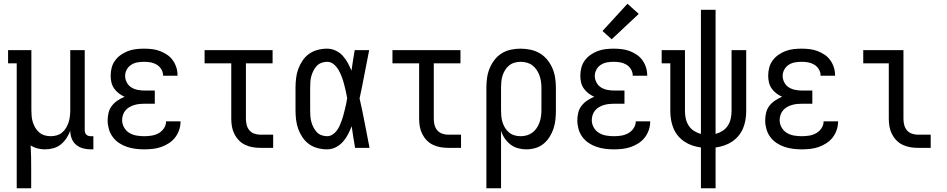

<svg xmlns="http://www.w3.org/2000/svg" viewBox="-20 -787 5040 1022"><path d="M69 215V-450H23V-520H147V-200Q147 -184 148.5 -167.5Q150 -151 155 -135.5Q160 -120 168.5 -106Q177 -92 189.5 -81.5Q202 -71 218 -66.5Q234 -62 250 -62Q266 -62 282 -66.5Q298 -71 310.5 -81.5Q323 -92 331.5 -106Q340 -120 345 -135.5Q350 -151 352 -167.5Q354 -184 354 -200V-520H431V-93Q431 -87 433 -81Q435 -75 439.5 -70.5Q444 -66 450 -64Q456 -62 462 -62H477V8H462Q442 8 421.5 2.5Q401 -3 385 -16.5Q369 -30 361.5 -50Q354 -70 354 -91Q346 -70 333.5 -51Q321 -32 303.5 -18Q286 -4 264 2Q242 8 219 8Q199 8 179.5 3Q160 -2 143 -13Q145 17 145.5 47Q146 77 146 107V215Z M747 8Q724 8 700.5 5Q677 2 655 -5.5Q633 -13 613.5 -26Q594 -39 580 -58Q566 -77 559.5 -100Q553 -123 553 -146Q553 -167 558 -187.5Q563 -208 576 -224.5Q589 -241 606.5 -252.5Q624 -264 643 -272Q627 -279 612.5 -290Q598 -301 587.5 -316Q577 -331 573 -348.5Q569 -366 569 -384Q569 -406 574.5 -427Q580 -448 593 -465.5Q606 -483 624 -495.5Q642 -508 662 -515.5Q682 -523 704 -525.5Q726 -528 747 -528Q768 -528 789.5 -525.5Q811 -523 831 -515.5Q851 -508 869 -496Q887 -484 899.5 -466.5Q912 -449 918.5 -428.5Q925 -408 925 -387Q925 -386 925 -385Q925 -384 925 -384H848Q848 -384 848 -384.5Q848 -385 848 -385Q848 -403 838.5 -418.5Q829 -434 814 -443Q799 -452 782 -455Q765 -458 747 -458Q729 -458 711.5 -455Q694 -452 679 -442.5Q664 -433 655 -417Q646 -401 646 -383Q646 -365 655 -348Q664 -331 679.5 -321.5Q695 -312 713.5 -308.5Q732 -305 750 -305H804V-235H750Q736 -235 722 -233.5Q708 -232 694.5 -228Q681 -224 669 -217Q657 -210 648 -199.5Q639 -189 634.5 -175Q630 -161 630 -148Q630 -127 640.5 -108.5Q651 -90 668.5 -79.5Q686 -69 706.5 -65.5Q727 -62 747 -62Q767 -62 786.5 -65Q806 -68 823.5 -77.5Q841 -87 852.5 -104Q864 -121 864 -141Q864 -141 864 -141Q864 -141 864 -141H941Q941 -141 941 -140.5Q941 -140 941 -140Q941 -117 933.5 -95Q926 -73 912 -55Q898 -37 878.5 -24.5Q859 -12 837.5 -4.5Q816 3 793 5.5Q770 8 747 8Z M1366 0Q1345 0 1324.5 -3.5Q1304 -7 1285 -16Q1266 -25 1251.5 -40Q1237 -55 1227.5 -74Q1218 -93 1214.5 -113.5Q1211 -134 1211 -155V-450H1069V-520H1431V-450H1289V-155Q1289 -138 1293 -122Q1297 -106 1307.5 -93.5Q1318 -81 1334 -75.5Q1350 -70 1366 -70H1434V0Z M1721 8Q1696 8 1671 1.5Q1646 -5 1625.5 -19.5Q1605 -34 1590.5 -55.5Q1576 -77 1567.5 -100.5Q1559 -124 1556 -149.5Q1553 -175 1553 -200V-320Q1553 -345 1556 -370.5Q1559 -396 1567.5 -419.5Q1576 -443 1590.5 -464.5Q1605 -486 1625.5 -500.5Q1646 -515 1671 -521.5Q1696 -528 1721 -528Q1744 -528 1766 -518Q1788 -508 1804 -490.5Q1820 -473 1831 -452.5Q1842 -432 1851 -411Q1855 -438 1859 -465.5Q1863 -493 1868 -520H1945Q1932 -456 1920 -391.5Q1908 -327 1894 -263Q1909 -198 1921.5 -132Q1934 -66 1947 0H1870Q1865 -29 1860.5 -57.5Q1856 -86 1852 -115Q1843 -92 1832 -71Q1821 -50 1805 -32Q1789 -14 1767 -3Q1745 8 1721 8ZM1721 -62Q1736 -62 1749.5 -70.5Q1763 -79 1772 -91Q1781 -103 1787.5 -117Q1794 -131 1799 -145.5Q1804 -160 1808 -174.5Q1812 -189 1815.5 -204Q1819 -219 1822.5 -234Q1826 -249 1828 -264Q1825 -283 1820.5 -302.5Q1816 -322 1811 -341Q1806 -360 1799 -378.5Q1792 -397 1782 -414.5Q1772 -432 1756.5 -445Q1741 -458 1721 -458Q1706 -458 1691 -452.5Q1676 -447 1665.5 -435.5Q1655 -424 1648 -410Q1641 -396 1637 -381Q1633 -366 1632 -350.5Q1631 -335 1631 -320V-200Q1631 -185 1632 -169.5Q1633 -154 1637 -139Q1641 -124 1648 -110Q1655 -96 1665.5 -84.5Q1676 -73 1691 -67.5Q1706 -62 1721 -62Z M2366 0Q2345 0 2324.5 -3.5Q2304 -7 2285 -16Q2266 -25 2251.5 -40Q2237 -55 2227.5 -74Q2218 -93 2214.5 -113.5Q2211 -134 2211 -155V-450H2069V-520H2431V-450H2289V-155Q2289 -138 2293 -122Q2297 -106 2307.5 -93.5Q2318 -81 2334 -75.5Q2350 -70 2366 -70H2434V0Z M2569 215V-320Q2569 -346 2572.5 -372Q2576 -398 2586 -422.5Q2596 -447 2612 -468Q2628 -489 2650.5 -503Q2673 -517 2699 -522.5Q2725 -528 2751 -528Q2777 -528 2803.5 -522.5Q2830 -517 2853 -503.5Q2876 -490 2893 -469Q2910 -448 2920.5 -423.5Q2931 -399 2935 -373Q2939 -347 2939 -320V-200Q2939 -175 2936.5 -150.5Q2934 -126 2926.5 -103Q2919 -80 2905.5 -58.5Q2892 -37 2873 -21.5Q2854 -6 2830 1Q2806 8 2781 8Q2759 8 2737 2Q2715 -4 2697 -18Q2679 -32 2666.5 -50.5Q2654 -69 2647 -91V215ZM2751 -62Q2768 -62 2784 -66.5Q2800 -71 2813.5 -81Q2827 -91 2836.5 -105Q2846 -119 2851.5 -134.5Q2857 -150 2859.5 -166.5Q2862 -183 2862 -200V-320Q2862 -337 2859.5 -353.5Q2857 -370 2851.5 -385.5Q2846 -401 2836.5 -415Q2827 -429 2814 -439Q2801 -449 2784.5 -453.5Q2768 -458 2751 -458Q2735 -458 2719 -453.5Q2703 -449 2690 -438.5Q2677 -428 2668.5 -414Q2660 -400 2655 -384.5Q2650 -369 2648.5 -352.5Q2647 -336 2647 -320V-200Q2647 -184 2648.5 -167.5Q2650 -151 2655 -135.5Q2660 -120 2668.5 -106Q2677 -92 2690 -81.5Q2703 -71 2719 -66.5Q2735 -62 2751 -62Z M3247 8Q3224 8 3200.5 5Q3177 2 3155 -5.5Q3133 -13 3113.5 -26Q3094 -39 3080 -58Q3066 -77 3059.5 -100Q3053 -123 3053 -146Q3053 -167 3058 -187.5Q3063 -208 3076 -224.5Q3089 -241 3106.5 -252.5Q3124 -264 3143 -272Q3127 -279 3112.5 -290Q3098 -301 3087.5 -316Q3077 -331 3073 -348.5Q3069 -366 3069 -384Q3069 -406 3074.5 -427Q3080 -448 3093 -465.5Q3106 -483 3124 -495.5Q3142 -508 3162 -515.5Q3182 -523 3204 -525.5Q3226 -528 3247 -528Q3268 -528 3289.5 -525.5Q3311 -523 3331 -515.5Q3351 -508 3369 -496Q3387 -484 3399.5 -466.5Q3412 -449 3418.5 -428.5Q3425 -408 3425 -387Q3425 -386 3425 -385Q3425 -384 3425 -384H3348Q3348 -384 3348 -384.5Q3348 -385 3348 -385Q3348 -403 3338.5 -418.5Q3329 -434 3314 -443Q3299 -452 3282 -455Q3265 -458 3247 -458Q3229 -458 3211.5 -455Q3194 -452 3179 -442.5Q3164 -433 3155 -417Q3146 -401 3146 -383Q3146 -365 3155 -348Q3164 -331 3179.5 -321.5Q3195 -312 3213.5 -308.5Q3232 -305 3250 -305H3304V-235H3250Q3236 -235 3222 -233.5Q3208 -232 3194.5 -228Q3181 -224 3169 -217Q3157 -210 3148 -199.5Q3139 -189 3134.5 -175Q3130 -161 3130 -148Q3130 -127 3140.5 -108.5Q3151 -90 3168.5 -79.5Q3186 -69 3206.5 -65.5Q3227 -62 3247 -62Q3267 -62 3286.5 -65Q3306 -68 3323.5 -77.5Q3341 -87 3352.5 -104Q3364 -121 3364 -141Q3364 -141 3364 -141Q3364 -141 3364 -141H3441Q3441 -141 3441 -140.5Q3441 -140 3441 -140Q3441 -117 3433.5 -95Q3426 -73 3412 -55Q3398 -37 3378.5 -24.5Q3359 -12 3337.5 -4.5Q3316 3 3293 5.5Q3270 8 3247 8ZM3236 -578 3187 -622 3320 -767 3380 -713Z M3711 215V-2Q3688 -5 3665.5 -12.5Q3643 -20 3623.5 -33Q3604 -46 3589 -64Q3574 -82 3565 -103.5Q3556 -125 3552 -148.5Q3548 -172 3548 -195V-450H3502V-520H3626V-195Q3626 -175 3630.5 -155Q3635 -135 3646 -118Q3657 -101 3674.5 -90Q3692 -79 3711 -74V-735H3789V-74Q3808 -79 3825.5 -90Q3843 -101 3854 -118Q3865 -135 3869.5 -155Q3874 -175 3874 -195V-520H3952V-195Q3952 -172 3948 -148.5Q3944 -125 3935 -103.5Q3926 -82 3911 -64Q3896 -46 3876.5 -33Q3857 -20 3834.5 -12.5Q3812 -5 3789 -2V215Z M4247 8Q4224 8 4200.5 5Q4177 2 4155 -5.5Q4133 -13 4113.5 -26Q4094 -39 4080 -58Q4066 -77 4059.5 -100Q4053 -123 4053 -146Q4053 -167 4058 -187.5Q4063 -208 4076 -224.5Q4089 -241 4106.5 -252.5Q4124 -264 4143 -272Q4127 -279 4112.5 -290Q4098 -301 4087.5 -316Q4077 -331 4073 -348.5Q4069 -366 4069 -384Q4069 -406 4074.5 -427Q4080 -448 4093 -465.5Q4106 -483 4124 -495.5Q4142 -508 4162 -515.5Q4182 -523 4204 -525.5Q4226 -528 4247 -528Q4268 -528 4289.5 -525.5Q4311 -523 4331 -515.5Q4351 -508 4369 -496Q4387 -484 4399.5 -466.5Q4412 -449 4418.5 -428.5Q4425 -408 4425 -387Q4425 -386 4425 -385Q4425 -384 4425 -384H4348Q4348 -384 4348 -384.5Q4348 -385 4348 -385Q4348 -403 4338.5 -418.5Q4329 -434 4314 -443Q4299 -452 4282 -455Q4265 -458 4247 -458Q4229 -458 4211.5 -455Q4194 -452 4179 -442.5Q4164 -433 4155 -417Q4146 -401 4146 -383Q4146 -365 4155 -348Q4164 -331 4179.5 -321.5Q4195 -312 4213.5 -308.5Q4232 -305 4250 -305H4304V-235H4250Q4236 -235 4222 -233.5Q4208 -232 4194.5 -228Q4181 -224 4169 -217Q4157 -210 4148 -199.5Q4139 -189 4134.5 -175Q4130 -161 4130 -148Q4130 -127 4140.5 -108.5Q4151 -90 4168.5 -79.5Q4186 -69 4206.5 -65.5Q4227 -62 4247 -62Q4267 -62 4286.5 -65Q4306 -68 4323.5 -77.5Q4341 -87 4352.5 -104Q4364 -121 4364 -141Q4364 -141 4364 -141Q4364 -141 4364 -141H4441Q4441 -141 4441 -140.5Q4441 -140 4441 -140Q4441 -117 4433.5 -95Q4426 -73 4412 -55Q4398 -37 4378.5 -24.5Q4359 -12 4337.5 -4.5Q4316 3 4293 5.5Q4270 8 4247 8Z M4866 0Q4845 0 4824.5 -3.5Q4804 -7 4785 -16Q4766 -25 4751.5 -40Q4737 -55 4727.5 -74Q4718 -93 4714.5 -113.5Q4711 -134 4711 -155V-450H4575V-520H4789V-155Q4789 -138 4793 -122Q4797 -106 4807.5 -93.5Q4818 -81 4834 -75.5Q4850 -70 4866 -70H4934V0Z"/></svg>

Font: Iosevka Slab
Style: Regular
Weight: 400
Monospace: yes
Designer: Belleve Invis
Foundry: Belleve Invis
Version: Version 11.2.4; ttfautohint (v1.8.3)